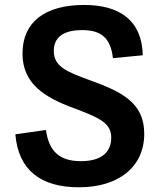

<svg xmlns="http://www.w3.org/2000/svg" viewBox="-20 -762 660 794"><path d="M447 -521.5 570.5 -533.5C567 -679 473.5 -741.5 328 -741.5C165.5 -741.5 73 -670.5 73 -540.5C73 -415.5 165.5 -359.5 279.5 -317C391.5 -275 440 -254 440 -192.5C440 -136 403.5 -95.5 314.5 -95.5C225 -95.5 182 -137.5 170 -224.5L43.5 -206.5C56 -58 149 12.5 306.5 12.5C471 12.5 576.5 -72 576.5 -209C576.5 -337 484.5 -382.5 349.5 -431C255.5 -465.5 202.5 -486.5 202.5 -551.5C202.5 -606 239.5 -637.5 320 -637.5C397 -637.5 437.5 -606.5 447 -521.5Z"/></svg>

Font: Monaspace Neon SemiBold
Style: Regular
Weight: 600
Designer: Riley Cran & the Lettermatic Team
Foundry: Lettermatic
Version: Version 1.200 (Monaspace Neon)